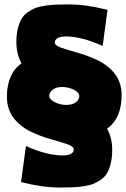

<svg xmlns="http://www.w3.org/2000/svg" viewBox="-20 -725 567 864"><path d="M11.2 -289.1Q11.2 -393.8 76.9 -440.2Q53.7 -480.7 53.7 -535.4Q53.7 -568.8 59.8 -594.7Q65.9 -620.6 75.8 -638.4Q85.7 -656.2 103 -668.7Q120.4 -681.2 137.6 -688.2Q154.8 -695.3 181 -699.1Q207.3 -702.9 229.9 -704Q252.4 -705.1 285.2 -705.1Q330.6 -705.1 372.4 -699Q414.3 -692.9 463.9 -680.7L441.9 -518.3Q346.7 -561 275.6 -561Q252.9 -561 239.7 -553.8Q226.6 -546.6 226.6 -533.4Q226.6 -526.4 235 -520.3Q243.4 -514.2 257.8 -509.4Q272.2 -504.6 291.5 -498.7Q310.8 -492.7 332.4 -486.8Q354 -481 377 -472Q399.9 -463.1 421.5 -452.9Q443.1 -442.6 462.4 -427.4Q481.7 -412.1 496.1 -394Q510.5 -376 518.9 -351.1Q527.3 -326.2 527.3 -297.1Q527.3 -192.4 461.7 -146Q484.9 -105.5 484.9 -50.8Q484.9 -17.3 478.8 8.5Q472.7 34.4 462.8 52.2Q452.9 70.1 435.5 82.5Q418.2 95 401 102.1Q383.8 109.1 357.5 112.9Q331.3 116.7 308.7 117.8Q286.1 118.9 253.4 118.9Q208 118.9 166.1 112.8Q124.3 106.7 74.7 94.5L96.7 -67.9Q191.2 -25.4 262.9 -25.4Q285.6 -25.4 298.8 -32.5Q312 -39.6 312 -52.7Q312 -59.8 303.6 -65.9Q295.2 -72 280.8 -76.8Q266.4 -81.5 247.1 -87.5Q227.8 -93.5 206.2 -99.4Q184.6 -105.2 161.6 -114.1Q138.7 -123 117.1 -133.3Q95.5 -143.6 76.2 -158.8Q56.9 -174.1 42.5 -192.1Q28.1 -210.2 19.7 -235.1Q11.2 -260 11.2 -289.1ZM201.7 -293Q201.7 -283 213.3 -273.6Q224.9 -264.2 242.8 -258.5Q260.7 -252.9 279.1 -252.9Q306.2 -252.9 321.5 -265Q336.9 -277.1 336.9 -293.2Q336.9 -303.2 325.3 -312.7Q313.7 -322.3 295.8 -327.9Q277.8 -333.5 259.5 -333.5Q232.4 -333.5 217 -321.3Q201.7 -309.1 201.7 -293Z"/></svg>

Font: Digitalt
Style: Medium
Weight: 500
Designer: gluk
Foundry: gluk
Version: Version 0.60